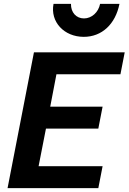

<svg xmlns="http://www.w3.org/2000/svg" viewBox="-20 -970 663 990"><path d="M19 0H487L509 -113H179L217 -307H487L509 -420H239L271 -587H601L623 -700H155ZM412 -780C505 -780 575 -845 596 -950H496C488 -907 453 -875 413 -875C373 -875 345 -906 346 -950H256C238 -858 310 -780 412 -780Z"/></svg>

Font: Uncut Sans
Style: Bold Italic
Weight: 700
Italic angle: -11°
Designer: Kasper Nordkvist
Foundry: UNCUT.wtf
Version: Version 1.304;Glyphs 3.2 (3246)